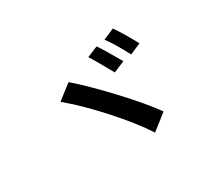

<svg xmlns="http://www.w3.org/2000/svg" viewBox="-120 -944 1217 1090"><g transform="rotate(-30 488.5 -399.0)"><path d="M577.1 -672.9Q599.6 -641.6 667 -524.4L592.8 -493.2Q525.4 -615.2 505.9 -643.6ZM242.2 -502.9 337.9 -577.1Q424.8 -502 542.5 -376Q660.2 -250 721.7 -163.1L620.1 -83Q558.6 -178.7 448.2 -301.3Q337.9 -423.8 242.2 -502.9ZM634.8 -683.6 708 -714.8Q750 -653.3 796.9 -566.4L724.6 -535.2Q668 -641.6 634.8 -683.6Z"/></g></svg>

Font: Min Sans SemiBold
Style: Regular
Weight: 600
Designer: Jinseong-Kim, NotoSansCJK, Nunito
Foundry: Jinseong-Kim
Version: Version 1.400;Glyphs 3.1.2 (3151)